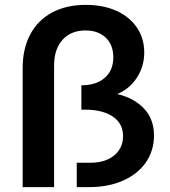

<svg xmlns="http://www.w3.org/2000/svg" viewBox="-20 -768 696 788"><path d="M332 -748Q403 -748 457 -724Q511 -700 541.5 -655.5Q572 -611 572 -552Q572 -496 542 -449.5Q512 -403 461 -382Q530 -366 571 -322.5Q612 -279 612 -212Q612 -150 579 -102Q546 -54 485.5 -27Q425 0 345 0H295V-100H350Q412 -100 448.5 -130Q485 -160 485 -210Q485 -261 443 -289.5Q401 -318 328 -318H314V-418Q375 -418 410 -448.5Q445 -479 445 -533Q445 -584 414 -613.5Q383 -643 331 -643Q271 -643 236.5 -604.5Q202 -566 202 -499V0H73V-489Q73 -568 104 -626.5Q135 -685 193.5 -716.5Q252 -748 332 -748Z"/></svg>

Font: Montserrat arm2 Medium
Style: Regular
Weight: 500
Designer: Julieta Ulanovsky
Foundry: Julieta Ulanovsky
Version: Version 6.000